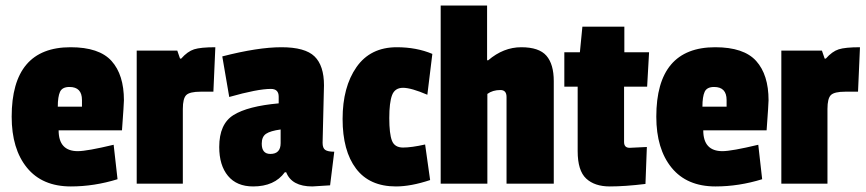

<svg xmlns="http://www.w3.org/2000/svg" viewBox="-20 -661 3115 691"><path d="M230 -348Q204 -348 196 -330.5Q188 -313 188 -277H275V-301Q275 -348 230 -348ZM234 -491Q337 -491 381.5 -441.5Q426 -392 426 -300Q426 -288 419 -192H191Q191 -117 260 -117Q293 -117 389 -140L403 -16Q319 10 235 10Q132 10 77 -57.5Q22 -125 22 -241Q22 -491 234 -491Z M638 -269V0H472V-479H618L628 -450H632Q655 -476 678.5 -483.5Q702 -491 755 -491L748 -331H702Q663 -331 650.5 -319Q638 -307 638 -269Z M1146 -354 1141 -147Q1141 -128 1150.5 -121.5Q1160 -115 1183 -115L1168 6Q1110 10 1104 10Q1030 10 1010 -41H1005Q968 10 891 10Q832 10 800.5 -28Q769 -66 769 -132Q769 -215 820.5 -247Q872 -279 983 -289V-313Q983 -341 955 -341Q907 -341 805 -312L780 -458Q908 -491 993 -491Q1078 -491 1112 -458Q1146 -425 1146 -354ZM953 -107Q990 -107 990 -146V-195Q953 -190 937.5 -179.5Q922 -169 922 -144Q922 -107 953 -107Z M1510 -141 1528 -13Q1459 10 1405 10Q1310 10 1261.5 -54Q1213 -118 1213 -233Q1213 -348 1263 -419.5Q1313 -491 1408 -491Q1479 -491 1536 -467L1518 -320Q1460 -345 1430.5 -345Q1401 -345 1391 -318.5Q1381 -292 1381 -236Q1381 -180 1390.5 -155Q1400 -130 1430.5 -130Q1461 -130 1510 -141Z M1737 -444Q1792 -491 1856 -491Q1920 -491 1946.5 -460.5Q1973 -430 1973 -369V0H1803V-312Q1803 -337 1781 -337Q1753 -337 1734 -323V0H1566V-641H1733V-444Z M2303 1Q2229 10 2174.5 10Q2120 10 2089.5 -18.5Q2059 -47 2059 -117V-349H2011V-473H2067L2076 -565H2227V-473H2316L2309 -349H2226V-150Q2226 -129 2246 -129Q2248 -129 2308 -132Z M2550 -348Q2524 -348 2516 -330.5Q2508 -313 2508 -277H2595V-301Q2595 -348 2550 -348ZM2554 -491Q2657 -491 2701.5 -441.5Q2746 -392 2746 -300Q2746 -288 2739 -192H2511Q2511 -117 2580 -117Q2613 -117 2709 -140L2723 -16Q2639 10 2555 10Q2452 10 2397 -57.5Q2342 -125 2342 -241Q2342 -491 2554 -491Z M2958 -269V0H2792V-479H2938L2948 -450H2952Q2975 -476 2998.5 -483.5Q3022 -491 3075 -491L3068 -331H3022Q2983 -331 2970.5 -319Q2958 -307 2958 -269Z"/></svg>

Font: Passion One
Style: Regular
Weight: 400
Designer: Alejandro Lo Celso
Foundry: Fontstage
Version: Version 1.001